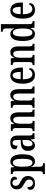

<svg xmlns="http://www.w3.org/2000/svg" viewBox="1632 -2432 1034 4338"><g transform="rotate(-90 2149.0 -263.0)"><path d="M178 10C282 10 341 -51 341 -147C341 -233 298 -274 215 -315C144 -351 119 -371 119 -424C119 -469 143 -499 186 -499C235 -499 265 -463 265 -393C305 -393 326 -416 326 -452C326 -502 284 -546 194 -546C102 -546 40 -495 40 -402C40 -316 79 -279 171 -231C238 -195 261 -172 261 -124C261 -70 235 -37 180 -37C120 -37 90 -87 90 -161C58 -161 29 -143 29 -96C29 -26 80 10 178 10Z M383 234H629V191H610C582 191 551 183 551 124V37C551 -8 549 -47 548 -77H552C574 -23 609 11 667 11C774 11 832 -75 832 -268C832 -461 774 -546 669 -546C607 -546 570 -508 547 -453H544L532 -536H384V-493H393C426 -493 450 -484 450 -424V120C450 182 419 191 390 191H383ZM644 -47C571 -47 551 -128 551 -271C551 -406 571 -488 645 -488C707 -488 731 -413 731 -272C731 -128 707 -47 644 -47Z M1033 10C1099 10 1124 -28 1158 -84H1165L1178 0H1308V-43H1305C1268 -43 1256 -59 1256 -115V-373C1256 -500 1203 -547 1099 -547C1007 -547 944 -511 944 -449C944 -407 971 -386 1027 -386C1027 -452 1040 -495 1091 -495C1145 -495 1156 -448 1156 -373V-313L1091 -310C970 -305 910 -257 910 -151C910 -41 965 10 1033 10ZM1067 -46C1029 -46 1013 -84 1013 -145C1013 -223 1038 -264 1115 -269L1157 -272V-191C1157 -107 1122 -46 1067 -46Z M1357 0H1587V-43H1582C1547 -43 1523 -51 1523 -110V-319C1523 -402 1544 -481 1610 -481C1663 -481 1681 -428 1681 -343V0H1840V-43H1836C1801 -43 1780 -52 1780 -115V-350C1780 -487 1733 -547 1648 -547C1588 -547 1550 -521 1524 -456H1520L1510 -536H1361V-493H1365C1400 -493 1425 -484 1425 -425V-115C1425 -52 1399 -43 1363 -43H1357Z M1881 0H2111V-43H2106C2071 -43 2047 -51 2047 -110V-319C2047 -402 2068 -481 2134 -481C2187 -481 2205 -428 2205 -343V0H2364V-43H2360C2325 -43 2304 -52 2304 -115V-350C2304 -487 2257 -547 2172 -547C2112 -547 2074 -521 2048 -456H2044L2034 -536H1885V-493H1889C1924 -493 1949 -484 1949 -425V-115C1949 -52 1923 -43 1887 -43H1881Z M2623 10C2730 10 2776 -51 2776 -94C2776 -113 2766 -124 2753 -129C2734 -85 2700 -49 2645 -49C2569 -49 2528 -116 2527 -263H2791V-305C2791 -463 2724 -547 2614 -547C2495 -547 2427 -452 2427 -264C2427 -90 2495 10 2623 10ZM2693 -314H2528C2531 -429 2561 -494 2617 -494C2672 -494 2692 -422 2693 -314Z M2847 0H3077V-43H3072C3037 -43 3013 -51 3013 -110V-319C3013 -402 3034 -481 3100 -481C3153 -481 3171 -428 3171 -343V0H3330V-43H3326C3291 -43 3270 -52 3270 -115V-350C3270 -487 3223 -547 3138 -547C3078 -547 3040 -521 3014 -456H3010L3000 -536H2851V-493H2855C2890 -493 2915 -484 2915 -425V-115C2915 -52 2889 -43 2853 -43H2847Z M3552 10C3616 10 3653 -28 3678 -89H3681L3694 0H3842V-43H3835C3797 -43 3773 -55 3773 -115V-760H3603V-717H3609C3645 -717 3675 -708 3675 -649V-567C3675 -530 3675 -492 3676 -461H3672C3649 -511 3616 -546 3555 -546C3449 -546 3392 -460 3392 -267C3392 -75 3449 10 3552 10ZM3579 -48C3517 -48 3493 -120 3493 -266C3493 -409 3517 -488 3578 -488C3651 -488 3675 -409 3675 -267C3675 -133 3648 -48 3579 -48Z M4093 10C4200 10 4246 -51 4246 -94C4246 -113 4236 -124 4223 -129C4204 -85 4170 -49 4115 -49C4039 -49 3998 -116 3997 -263H4261V-305C4261 -463 4194 -547 4084 -547C3965 -547 3897 -452 3897 -264C3897 -90 3965 10 4093 10ZM4163 -314H3998C4001 -429 4031 -494 4087 -494C4142 -494 4162 -422 4163 -314Z"/></g></svg>

Font: Noto Serif Devanagari ExtraCondensed Medium
Style: Regular
Weight: 500
Width: 2
Designer: Universal Thirst, Indian Type Foundry and the Monotype Design Team
Foundry: Monotype Imaging Inc.
Version: Version 2.004